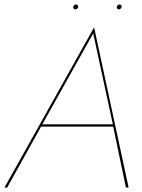

<svg xmlns="http://www.w3.org/2000/svg" viewBox="-33 -837 635 857"><path d="M144 -282H479L478 -272H143ZM153 -277 151 -273 -1 0H-13L387 -715L541 0H529L472 -273V-276L383 -688ZM488 -806Q489 -811 493 -814Q497 -817 501 -817Q505 -817 507.5 -814Q510 -811 510 -806Q509 -802 505.5 -798.5Q502 -795 497 -795Q493 -795 490.5 -798.5Q488 -802 488 -806ZM294 -806Q294 -811 298 -814Q302 -817 306 -817Q311 -817 313.5 -814Q316 -811 316 -806Q315 -802 311.5 -798.5Q308 -795 303 -795Q299 -795 296 -798.5Q293 -802 294 -806Z"/></svg>

Font: Jost Thin
Style: Italic
Weight: 200
Italic angle: -5°
Version: Version 3.710